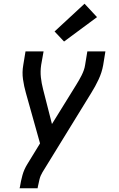

<svg xmlns="http://www.w3.org/2000/svg" viewBox="-20 -806 640 1031"><path d="M85 205 87 198Q92 166 100.5 135Q109 104 127 75L195 -36L119 -307Q109 -342 103.5 -380Q98 -418 105 -457L117 -530H214L201 -457Q196 -423 199.5 -391Q203 -359 211 -328L259 -140L389 -350Q397 -363 404.5 -376Q412 -389 418.5 -402Q425 -415 430 -429Q435 -443 437 -457L449 -530H546L534 -456Q527 -417 509.5 -379.5Q492 -342 470 -307L208 119Q197 137 192 157.5Q187 178 183 198L182 205ZM324 -583 273 -637 434 -786 501 -714Z"/></svg>

Font: Iosevka Curly MdExObl
Style: Regular
Weight: 500
Width: 7
Italic angle: -9°
Monospace: yes
Designer: Belleve Invis
Foundry: Belleve Invis
Version: Version 11.1.0; ttfautohint (v1.8.3)